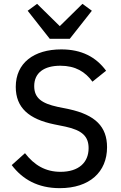

<svg xmlns="http://www.w3.org/2000/svg" viewBox="-20 -967 628 999"><path d="M343 -765 458 -911 409 -947 291 -831 173 -947 124 -911 239 -765ZM291 12C446 12 537 -72 537 -201C537 -308 476 -369 339 -399L280 -411C197 -429 158 -457 158 -519C158 -588 209 -625 294 -625C373 -625 424 -593 461 -542L532 -599C479 -671 404 -710 299 -710C156 -710 62 -639 62 -515C62 -406 131 -347 262 -320L321 -308C408 -289 441 -257 441 -196C441 -122 390 -73 295 -73C217 -73 159 -107 110 -170L41 -108C97 -34 177 12 291 12Z"/></svg>

Font: IBM Plex Thai Looped Text
Style: Regular
Weight: 450
Designer: Mike Abbink, Paul van der Laan, Pieter van Rosmalen, Ben Mitchell, Mark Frömberg
Foundry: Bold Monday
Version: Version 1.0